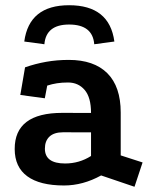

<svg xmlns="http://www.w3.org/2000/svg" viewBox="-20 -698 591 742"><path d="M370.8 -20Q300.5 18.8 227.5 18.8Q133.8 18.8 85.4 -16.8Q37 -52.2 36.8 -121.8Q36.2 -261.8 220.8 -261.8L331.8 -261.5Q331.8 -321.8 307.1 -350.5Q282.5 -379.2 242.8 -379.2Q219.5 -379.2 200.2 -376.2Q181 -373.2 162.5 -367.2L153.2 -318.2L58.5 -331L76.8 -437.8Q117 -451.8 158.4 -459.1Q199.8 -466.5 245.8 -466.5Q343.2 -466.5 394.9 -414.9Q446.5 -363.2 446.5 -263.2V-97.5L531 -70.2L499.8 23.8ZM223.8 -186.8Q189 -186.8 171.2 -170.1Q153.5 -153.5 153.5 -123.5Q153.5 -66.2 231.5 -66.2Q286.2 -66.2 331.8 -95.2V-186.5ZM247 -677.8Q92.5 -677.8 73.8 -537.5L151.5 -527Q158 -603.2 247 -603.2Q338.2 -603.2 344.2 -527L422 -537.5Q403.2 -677.8 247 -677.8Z"/></svg>

Font: Podkova VF Beta
Style: Regular
Weight: 400
Designer: Ilya Yudin
Foundry: Cyreal (www.cyreal.org)
Version: Version 2.100